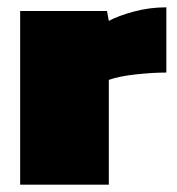

<svg xmlns="http://www.w3.org/2000/svg" viewBox="-20 -504 484 524"><path d="M35 0V-474H272L277 -447Q303 -461 345.5 -472.5Q388 -484 434 -484V-306Q397 -306 351 -301Q305 -296 277 -286V0Z"/></svg>

Font: Boz Display
Style: Regular
Weight: 900
Version: Version 2.000; ttfautohint (v1.8.3)